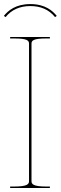

<svg xmlns="http://www.w3.org/2000/svg" viewBox="-26 -946 306 966"><path d="M126.5 -915.5C177 -915.5 219 -899 251 -860L259.5 -866C239.5 -891 202 -925.5 126.5 -925.5C53 -925.5 14.5 -892.5 -6.5 -866L2 -860C32 -897 74 -915.5 126.5 -915.5ZM225 0V-7.5H207.5C139 -7.5 132.5 -20.5 132.5 -35V-726.5C132.5 -742 141.5 -752.5 207.5 -752.5H225V-760H25V-752.5H45C111 -752.5 120 -742 120 -726.5V-35C120 -20.5 113.5 -7.5 45 -7.5H25V0Z"/></svg>

Font: ZnikomitSC
Style: Regular
Weight: 100
Designer: gluk
Foundry: gluk
Version: Version 0.55